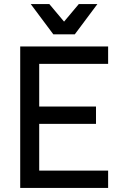

<svg xmlns="http://www.w3.org/2000/svg" viewBox="-20 -930 600 950"><path d="M80 -700H515V-614H174V-403H455V-317H174V-86H515V0H80ZM132 -910H224L297 -823L370 -910H462L350 -760H244Z"/></svg>

Font: Retni Sans Medium
Style: Regular
Weight: 500
Designer: Vitaly Kuzmin
Foundry: ParaType Ltd.
Version: Version 1.00;March 2, 2019;FontCreator 11.5.0.2425 64-bit; t